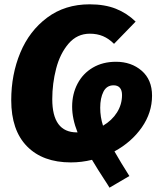

<svg xmlns="http://www.w3.org/2000/svg" viewBox="-20 -733 747 889"><path d="M510 -32Q539 19 579 82L487 136Q482 128 476 118Q469 107 461 95Q434 54 406 7Q358 19 308 19Q178 19 105 -55.5Q32 -130 32 -269Q32 -388 74 -489Q116 -590 198.5 -651.5Q281 -713 395 -713Q465 -713 516.5 -692.5Q568 -672 608 -633L508 -530Q484 -554 457 -565.5Q430 -577 396 -577Q337 -577 297.5 -531Q258 -485 240 -415.5Q222 -346 222 -274Q222 -120 336 -120H339Q314 -183 314 -239Q314 -298 339 -345.5Q364 -393 410 -420Q456 -447 517 -447Q588 -447 636 -405.5Q684 -364 684 -290Q684 -211 636.5 -143Q589 -75 510 -32ZM545 -293Q545 -315 535 -326.5Q525 -338 506 -338Q474 -338 459 -308.5Q444 -279 444 -234Q444 -191 457 -151Q498 -175 521.5 -212Q545 -249 545 -293Z"/></svg>

Font: Trujillo ExtraBold
Style: Italic
Weight: 800
Italic angle: -8°
Designer: Fira Sans original fonts by bBox Type GmbH, Carrois Corporate GbR, & Edenspiekermann AG / Changes by Cristiano Sobral
Foundry: Fira Sans original fonts by bBox Type GmbH, Carrois Corporate GbR, & Edenspiekermann AG / Changes by Cristiano Sobral
Version: Version 4.301;July 28, 2020;FontCreator 13.0.0.2655 64-bit